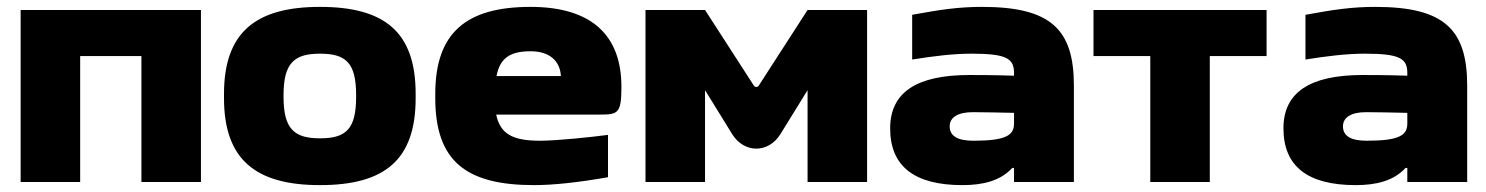

<svg xmlns="http://www.w3.org/2000/svg" viewBox="-20 -529 4319 558"><path d="M40 0H213V-366H391V0H564V-500H40Z M631 -256V-244C631 -65 723 9 910 9C1099 9 1188 -65 1188 -244V-256C1188 -435 1099 -509 910 -509C723 -509 631 -435 631 -256ZM804 -248V-252C804 -346 835 -373 910 -373C986 -373 1015 -346 1015 -252V-248C1015 -154 986 -127 910 -127C835 -127 804 -154 804 -248Z M1786 -277C1786 -422 1704 -509 1522 -509C1336 -509 1245 -435 1245 -256V-244C1245 -61 1334 9 1532 9C1589 9 1662 1 1747 -14V-137C1702 -131 1600 -120 1549 -120C1471 -120 1434 -139 1422 -196H1723C1776 -196 1786 -199 1786 -277ZM1423 -308C1433 -360 1462 -380 1522 -380C1578 -380 1608 -351 1610 -308Z M1856 -500V0H2029V-267L2108 -139C2143 -83 2213 -83 2248 -139L2327 -267V0H2500V-500H2327L2185 -280C2182 -275 2174 -275 2171 -280L2029 -500Z M2834 -509C2766 -509 2713 -501 2631 -486V-356C2694 -366 2750 -373 2804 -373C2905 -373 2927 -359 2927 -317V-309C2866 -311 2821 -311 2797 -311C2643 -311 2567 -260 2567 -156C2567 -46 2637 9 2777 9C2836 9 2887 -3 2922 -41H2927V0H3101V-280C3101 -443 3035 -509 2834 -509ZM2740 -162C2740 -188 2764 -203 2807 -203C2835 -203 2884 -202 2927 -201V-170C2927 -136 2904 -120 2809 -120C2764 -120 2740 -133 2740 -162Z M3323 0H3496V-366H3661V-500H3158V-366H3323Z M3977 -509C3909 -509 3856 -501 3774 -486V-356C3837 -366 3893 -373 3947 -373C4048 -373 4070 -359 4070 -317V-309C4009 -311 3964 -311 3940 -311C3786 -311 3710 -260 3710 -156C3710 -46 3780 9 3920 9C3979 9 4030 -3 4065 -41H4070V0H4244V-280C4244 -443 4178 -509 3977 -509ZM3883 -162C3883 -188 3907 -203 3950 -203C3978 -203 4027 -202 4070 -201V-170C4070 -136 4047 -120 3952 -120C3907 -120 3883 -133 3883 -162Z"/></svg>

Font: LT Wave Black
Style: Regular
Weight: 900
Designer: Daniel Lyons
Version: Version 2.5 (Glyphs App)